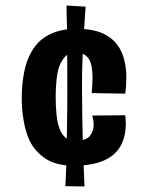

<svg xmlns="http://www.w3.org/2000/svg" viewBox="-20 -628 540 693"><path d="M246 -30Q183 -30 145 -55Q107 -80 87 -120Q73 -149 65.5 -191.5Q58 -234 58.5 -279.5Q59 -325 67 -366.5Q75 -408 92 -438Q106 -465 128.5 -484Q151 -503 183 -513.5Q215 -524 257 -524Q323 -524 362 -502Q401 -480 418.5 -440.5Q436 -401 436 -346Q436 -332 435 -318Q434 -304 432 -290L311 -292Q312 -307 313 -320Q314 -333 314 -345Q314 -372 309.5 -393Q305 -414 291.5 -426Q278 -438 252 -438Q228 -438 214.5 -423Q201 -408 193 -386Q187 -368 184 -339Q181 -310 181 -278.5Q181 -247 183.5 -219.5Q186 -192 191 -176Q197 -152 211.5 -136Q226 -120 253 -120Q291 -120 304.5 -137.5Q318 -155 318 -178Q318 -187 316.5 -195.5Q315 -204 313 -211L432 -212Q433 -205 433.5 -197Q434 -189 434 -182Q434 -134 414.5 -100Q395 -66 353.5 -48Q312 -30 246 -30ZM285 45 216 44Q217 17 218.5 -12Q220 -41 220.5 -81Q221 -121 222 -179.5Q223 -238 223 -322Q223 -390 222.5 -432.5Q222 -475 222 -501Q222 -527 221.5 -543.5Q221 -560 220.5 -574Q220 -588 220 -608L289 -604Q287 -573 285 -544Q283 -515 281 -482.5Q279 -450 277.5 -409Q276 -368 276 -311Q276 -254 277 -204Q278 -154 279 -110Q280 -66 282 -28Q284 10 285 45Z"/></svg>

Font: Truculenta ExtraBold
Style: Regular
Weight: 800
Version: Version 1.002